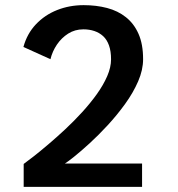

<svg xmlns="http://www.w3.org/2000/svg" viewBox="-20 -726 690 746"><path d="M72 0V-89Q86.5 -99.5 111.8 -119.2Q137 -139 168.5 -165.8Q200 -192.5 233.8 -224Q267.5 -255.5 299.2 -290.2Q331 -325 356.2 -360.2Q381.5 -395.5 396.5 -430Q411.5 -464.5 411.5 -495.5Q411.5 -527 403.5 -549.5Q395.5 -572 380.8 -585.5Q366 -599 346.5 -605.5Q327 -612 304 -612Q271 -612 245 -595.5Q219 -579 201.2 -552.8Q183.5 -526.5 176 -496L71 -543.5Q85 -595 119.5 -631.5Q154 -668 202 -687Q250 -706 305 -706Q354 -706 396 -695Q438 -684 469.2 -659.2Q500.5 -634.5 518.2 -594.5Q536 -554.5 536 -496Q536 -454.5 516.8 -410Q497.5 -365.5 466 -322Q434.5 -278.5 398.5 -239.5Q362.5 -200.5 328 -169Q293.5 -137.5 267.8 -117Q242 -96.5 232 -90.5H532V0Z"/></svg>

Font: Trispace Thin Medium
Style: Regular
Weight: 500
Version: Version 1.210